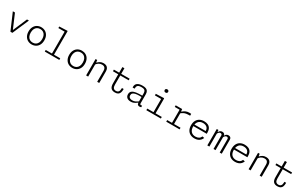

<svg xmlns="http://www.w3.org/2000/svg" viewBox="357 -2920 7965 5076"><g transform="rotate(30 4340.0 -381.5)"><path d="M129 -500 309.5 -79H316.5L497 -500H555.5L339 0H279.5L64 -500Z M930 12Q862.5 12 808 -18.8Q753.5 -49.5 721.8 -108.8Q690 -168 690 -250Q690 -332 721.8 -391.2Q753.5 -450.5 808 -481.2Q862.5 -512 930 -512Q997.5 -512 1052.2 -481.2Q1107 -450.5 1138.5 -391.5Q1170 -332.5 1170 -250Q1170 -167.5 1138.5 -108.5Q1107 -49.5 1052.2 -18.8Q997.5 12 930 12ZM930 -456.5Q877.5 -456.5 838 -432.5Q798.5 -408.5 776.8 -362Q755 -315.5 755 -250Q755 -184.5 776.8 -138Q798.5 -91.5 838 -67.5Q877.5 -43.5 930 -43.5Q982.5 -43.5 1021.8 -67.5Q1061 -91.5 1082.8 -138Q1104.5 -184.5 1104.5 -250Q1104.5 -315.5 1082.8 -362Q1061 -408.5 1021.8 -432.5Q982.5 -456.5 930 -456.5Z M1328.5 -49.5H1771.5V0H1328.5ZM1519 0V-745L1541.5 -717.5H1328.5V-765L1571.5 -775L1581 -766V0Z M2170 12Q2102.5 12 2048 -18.8Q1993.5 -49.5 1961.8 -108.8Q1930 -168 1930 -250Q1930 -332 1961.8 -391.2Q1993.5 -450.5 2048 -481.2Q2102.5 -512 2170 -512Q2237.5 -512 2292.2 -481.2Q2347 -450.5 2378.5 -391.5Q2410 -332.5 2410 -250Q2410 -167.5 2378.5 -108.5Q2347 -49.5 2292.2 -18.8Q2237.5 12 2170 12ZM2170 -456.5Q2117.5 -456.5 2078 -432.5Q2038.5 -408.5 2016.8 -362Q1995 -315.5 1995 -250Q1995 -184.5 2016.8 -138Q2038.5 -91.5 2078 -67.5Q2117.5 -43.5 2170 -43.5Q2222.5 -43.5 2261.8 -67.5Q2301 -91.5 2322.8 -138Q2344.5 -184.5 2344.5 -250Q2344.5 -315.5 2322.8 -362Q2301 -408.5 2261.8 -432.5Q2222.5 -456.5 2170 -456.5Z M2652 0H2590V-500H2640L2650 -420H2652ZM2928 0V-333.5Q2928 -380.5 2912.8 -408.2Q2897.5 -436 2872.2 -447.2Q2847 -458.5 2814.5 -458.5Q2758.5 -458.5 2714.8 -430.2Q2671 -402 2638 -351V-430.5H2658Q2690.5 -465 2732.2 -488.2Q2774 -511.5 2834.5 -511.5Q2881.5 -511.5 2916.2 -494.5Q2951 -477.5 2970.5 -441.8Q2990 -406 2990 -351V0Z M3310.5 -670.5H3372.5V-166.5Q3372.5 -102 3398 -70.5Q3423.5 -39 3474 -39Q3526.5 -39 3551.5 -71.8Q3576.5 -104.5 3576.5 -167V-185.5H3629.5V-175.5Q3629.5 -114 3614.5 -73Q3599.5 -32 3564.5 -10.2Q3529.5 11.5 3470.5 11.5Q3389.5 11.5 3350 -32.8Q3310.5 -77 3310.5 -174.5ZM3629 -500V-450.5H3149V-500H3329H3343.5Z M4206 -353V-87Q4206 -66.5 4212.2 -56.2Q4218.5 -46 4232.8 -43.8Q4247 -41.5 4272.5 -46.5V0Q4246 9 4221.5 9Q4194.5 9 4178 -1.8Q4161.5 -12.5 4154.2 -30Q4147 -47.5 4147 -69.5L4144 -78V-347.5Q4144 -395.5 4128 -421Q4112 -446.5 4083.5 -455.2Q4055 -464 4011 -463.5Q3969.5 -463 3940.8 -454.8Q3912 -446.5 3894.5 -424.2Q3877 -402 3876.5 -362L3876 -338H3814V-365.5Q3814 -433 3865.2 -472.5Q3916.5 -512 4023 -512Q4084.5 -512 4124.5 -497Q4164.5 -482 4185.2 -447Q4206 -412 4206 -353ZM4085.5 -239.5Q4013 -239.5 3963.8 -229.2Q3914.5 -219 3887.8 -194.8Q3861 -170.5 3861 -129Q3861 -99.5 3874.5 -79.2Q3888 -59 3913.8 -48.8Q3939.5 -38.5 3975.5 -38.5Q4025 -38.5 4064.2 -56.5Q4103.5 -74.5 4152 -110.5L4158 -64.5H4141L4130.5 -56.5Q4101 -34.5 4078.5 -21Q4056 -7.5 4024.5 2.2Q3993 12 3953.5 12Q3904.5 12 3869.2 -3.8Q3834 -19.5 3815.2 -49.8Q3796.5 -80 3796.5 -123.5Q3796.5 -190 3840.8 -224Q3885 -258 3959.2 -268.8Q4033.5 -279.5 4150.5 -279.5L4164 -236.5Q4143 -238 4122.5 -238.8Q4102 -239.5 4085.5 -239.5Z M4619 0V-480L4641.5 -452.5H4428.5V-500L4671.5 -510L4681 -501V0ZM4428.5 -49.5H4871.5V0H4428.5ZM4581 -705.5Q4581 -728.5 4595.8 -741.5Q4610.5 -754.5 4634 -754.5Q4657.5 -754.5 4672.2 -741.5Q4687 -728.5 4687 -705.5Q4687 -682.5 4672.2 -669.5Q4657.5 -656.5 4634 -656.5Q4618.5 -656.5 4606.5 -662.2Q4594.5 -668 4587.8 -679.2Q4581 -690.5 4581 -705.5Z M5243.5 -410H5245.5V-1H5183.5V-473L5206 -450.5H5036V-500H5233.5ZM5224.5 -358.5V-431H5251Q5298.5 -472.5 5344.2 -492Q5390 -511.5 5456.5 -511.5Q5482.5 -511.5 5504 -508.5V-452.5Q5432.5 -452.5 5389.8 -446Q5347 -439.5 5309.2 -419.8Q5271.5 -400 5224.5 -358.5ZM5036 -49.5H5443.5V0H5036Z M5901.5 -512Q5971.5 -512 6021.2 -487.8Q6071 -463.5 6097.2 -415.5Q6123.5 -367.5 6123.5 -298V-257.5H5694.5V-307H6091L6063 -283V-304.5Q6063 -381 6018 -418.8Q5973 -456.5 5899 -456.5Q5810.5 -456.5 5762.8 -402Q5715 -347.5 5715 -250Q5715 -148 5763.8 -95.8Q5812.5 -43.5 5900 -43.5Q5959 -43.5 5999.8 -67.8Q6040.5 -92 6061 -141.5L6121 -129Q6104.5 -86.5 6075.2 -55Q6046 -23.5 6002 -5.8Q5958 12 5900 12Q5824.5 12 5768.2 -18.5Q5712 -49 5681 -107.8Q5650 -166.5 5650 -250Q5650 -331.5 5680.5 -390.5Q5711 -449.5 5767.8 -480.8Q5824.5 -512 5901.5 -512Z M6352 0H6290V-500H6340L6350 -420H6352ZM6479 0V-406.5Q6479 -435 6465.2 -446.8Q6451.5 -458.5 6431.5 -458.5Q6406.5 -458.5 6387.2 -442Q6368 -425.5 6354.5 -398.5Q6353 -395.5 6351.5 -392.5L6331.5 -442.5H6351.5Q6363 -465 6379 -480.5Q6395 -496 6414.8 -503.8Q6434.5 -511.5 6457 -511.5Q6495 -511.5 6518 -490.5Q6541 -469.5 6541 -431V0ZM6668 0V-406.5Q6668 -435 6654.2 -446.8Q6640.5 -458.5 6620.5 -458.5Q6596 -458.5 6576.8 -442.5Q6557.5 -426.5 6544 -400L6540.5 -392.5L6520.5 -442.5H6540.5Q6552 -465 6568 -480.5Q6584 -496 6603.8 -503.8Q6623.5 -511.5 6646 -511.5Q6684 -511.5 6707 -490.5Q6730 -469.5 6730 -431V0Z M7141.5 -512Q7211.5 -512 7261.2 -487.8Q7311 -463.5 7337.2 -415.5Q7363.5 -367.5 7363.5 -298V-257.5H6934.5V-307H7331L7303 -283V-304.5Q7303 -381 7258 -418.8Q7213 -456.5 7139 -456.5Q7050.5 -456.5 7002.8 -402Q6955 -347.5 6955 -250Q6955 -148 7003.8 -95.8Q7052.5 -43.5 7140 -43.5Q7199 -43.5 7239.8 -67.8Q7280.5 -92 7301 -141.5L7361 -129Q7344.5 -86.5 7315.2 -55Q7286 -23.5 7242 -5.8Q7198 12 7140 12Q7064.5 12 7008.2 -18.5Q6952 -49 6921 -107.8Q6890 -166.5 6890 -250Q6890 -331.5 6920.5 -390.5Q6951 -449.5 7007.8 -480.8Q7064.5 -512 7141.5 -512Z M7612 0H7550V-500H7600L7610 -420H7612ZM7888 0V-333.5Q7888 -380.5 7872.8 -408.2Q7857.5 -436 7832.2 -447.2Q7807 -458.5 7774.5 -458.5Q7718.5 -458.5 7674.8 -430.2Q7631 -402 7598 -351V-430.5H7618Q7650.5 -465 7692.2 -488.2Q7734 -511.5 7794.5 -511.5Q7841.5 -511.5 7876.2 -494.5Q7911 -477.5 7930.5 -441.8Q7950 -406 7950 -351V0Z M8270.5 -670.5H8332.5V-166.5Q8332.5 -102 8358 -70.5Q8383.5 -39 8434 -39Q8486.5 -39 8511.5 -71.8Q8536.5 -104.5 8536.5 -167V-185.5H8589.5V-175.5Q8589.5 -114 8574.5 -73Q8559.5 -32 8524.5 -10.2Q8489.5 11.5 8430.5 11.5Q8349.5 11.5 8310 -32.8Q8270.5 -77 8270.5 -174.5ZM8589 -500V-450.5H8109V-500H8289H8303.5Z"/></g></svg>

Font: Monaspace Neon Var
Style: Regular
Weight: 400
Designer: Riley Cran and the Lettermatic Team
Version: Version 1.000 (Monaspace Neon Var)